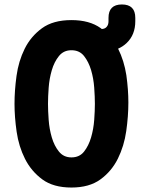

<svg xmlns="http://www.w3.org/2000/svg" viewBox="-20 -830 640 860"><path d="M300 10Q219 10 169.5 -26.5Q120 -63 92 -118.5Q64 -174 54.5 -240Q45 -306 45 -365Q45 -424 54 -490Q63 -556 90.5 -611.5Q118 -667 168 -703.5Q218 -740 300 -740Q381 -740 431 -704Q434 -702 436 -700Q451 -701 458 -710Q466 -719 466 -735V-750Q466 -780 481 -795Q496 -810 526 -810Q556 -810 571 -795Q586 -780 586 -750V-735Q586 -674 547 -637Q530 -621 509 -612Q536 -558 546 -493Q555 -428 555 -371Q555 -310 545.5 -243Q536 -176 508 -119.5Q480 -63 430 -26.5Q380 10 300 10ZM300 -125Q336 -125 356.5 -151Q377 -177 388 -214.5Q399 -252 402 -293Q405 -334 405 -365Q405 -396 402 -437.5Q399 -479 388 -516Q377 -553 356.5 -579Q336 -605 300 -605Q265 -605 244 -579Q223 -553 212 -515.5Q201 -478 198 -437Q195 -396 195 -365Q195 -334 198 -293Q201 -252 212 -214.5Q223 -177 244 -151Q265 -125 300 -125Z"/></svg>

Font: Maple Mono NL ExtraBold
Style: Regular
Weight: 800
Monospace: yes
Designer: subframe7536
Version: Version 7.000